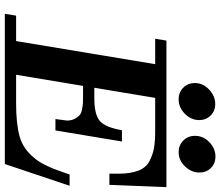

<svg xmlns="http://www.w3.org/2000/svg" viewBox="-80 -854 934 815"><g transform="rotate(90 387.5 -447.0)"><path d="M39.1 0 46.9 -47.9H154.8L252.9 -638.2H145L152.8 -686H774.9L765.1 -443.8H717.8V-481.9Q717.8 -533.7 704.8 -566.9Q691.9 -600.1 663.3 -614.5Q634.8 -628.9 606.9 -633.5Q579.1 -638.2 532.2 -638.2H396L353 -379.9H397.9Q465.8 -379.9 493.4 -402.8Q521 -425.8 533.2 -497.1H581.1L534.2 -214.8H485.8L492.2 -263.2Q492.2 -283.2 484.6 -297.1Q477.1 -311 468.5 -318.1Q460 -325.2 442.9 -328.1Q425.8 -331.1 418 -331.5Q410.2 -332 392.1 -332H345.2L297.9 -47.9H420.9Q504.9 -47.9 558.8 -62.5Q612.8 -77.1 652.8 -127Q667 -144 679 -168Q690.9 -191.9 697 -207Q703.1 -222.2 711.7 -247.6Q720.2 -272.9 721.2 -274.9H769L676.8 0ZM333 -806.2Q333 -841.3 360.6 -867.2Q388.2 -893.1 421.9 -893.1Q451.7 -893.1 470.9 -873.5Q490.2 -854 490.2 -825.2Q490.2 -791 463.6 -764.4Q437 -737.8 401.9 -737.8Q372.1 -737.8 352.5 -757.6Q333 -777.3 333 -806.2ZM557.1 -807.1Q557.1 -842.3 584 -868.2Q610.8 -894 645 -894Q674.8 -894 693.8 -874.5Q712.9 -855 712.9 -826.2Q712.9 -792 687 -764.9Q661.1 -737.8 626 -737.8Q597.2 -737.8 577.1 -757.6Q557.1 -777.3 557.1 -807.1Z"/></g></svg>

Font: CMU Serif Extra
Style: BoldSlanted
Weight: 700
Italic angle: -9.46001°
Version: Version 0.7.0